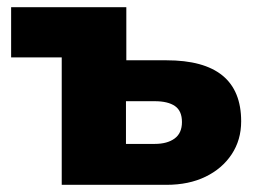

<svg xmlns="http://www.w3.org/2000/svg" viewBox="-20 -515 720 535"><path d="M152 0V-355H11V-495H332V-347H444Q548 -347 600 -304.5Q652 -262 652 -177Q652 -125 625.5 -85Q599 -45 552.5 -22.5Q506 0 444 0ZM331 -114H411Q446 -114 466.5 -129Q487 -144 487 -175Q487 -206 467.5 -219.5Q448 -233 411 -233H331Z"/></svg>

Font: Nunito Sans 11pt Black
Style: Regular
Weight: 900
Version: Version 3.101;gftools[0.9.27]